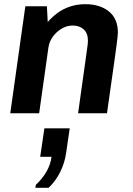

<svg xmlns="http://www.w3.org/2000/svg" viewBox="-20 -541 636 917"><path d="M29 0 101 -511H204L208 -436Q228 -459 254 -478.5Q280 -498 314 -509.5Q348 -521 388 -521Q457 -521 500 -486.5Q543 -452 543 -385Q543 -378 541.5 -365Q540 -352 537 -327.5Q534 -303 528 -261Q522 -219 513 -155.5Q504 -92 491 0H353Q365 -88 373.5 -147Q382 -206 387 -243Q392 -280 395 -300.5Q398 -321 399 -330.5Q400 -340 400 -346Q400 -382 380 -400.5Q360 -419 327 -419Q300 -419 275 -404.5Q250 -390 232.5 -366Q215 -342 211 -312L167 0ZM149 356 151 342Q184 311 203 277Q222 243 226 208H172L192 72H313L296 188Q290 234 268.5 278.5Q247 323 212 356Z"/></svg>

Font: Chivo Medium SemiBold
Style: Italic
Weight: 600
Italic angle: -8.05°
Version: Version 2.002